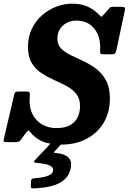

<svg xmlns="http://www.w3.org/2000/svg" viewBox="-61 -788 718 1071"><path d="M259 -572Q259 -538.5 280 -517.2Q301 -496 334.5 -480Q368 -464 405.5 -446.5Q443 -429 476.2 -403.5Q509.5 -378 530.8 -338.8Q552 -299.5 552 -239Q552 -161 517 -103Q482 -45 421.2 -13.2Q360.5 18.5 283 18.5Q212 18.5 171.2 -1.2Q130.5 -21 109 -50Q100 -61.5 96.2 -59.5Q92.5 -57.5 81.5 -44.5L55.5 -8.5Q49.5 -1 43.2 2Q37 5 24 5H-19Q-33 5 -38 2.8Q-43 0.5 -40 -11.5L18 -259Q20.5 -269.5 24.8 -273.5Q29 -277.5 41.5 -277.5H87Q100.5 -277.5 103.2 -273Q106 -268.5 105.5 -257Q99 -196 118.5 -155Q138 -114 173.8 -93.8Q209.5 -73.5 252.5 -73.5Q302.5 -73.5 331.5 -90.8Q360.5 -108 373 -136Q385.5 -164 385.5 -196.5Q385.5 -238.5 364.5 -264.5Q343.5 -290.5 310.5 -308Q277.5 -325.5 240.2 -342Q203 -358.5 170 -380.2Q137 -402 116 -436.5Q95 -471 95 -526Q95 -581.5 116.2 -626.2Q137.5 -671 173.2 -702.5Q209 -734 252.8 -750.8Q296.5 -767.5 341.5 -767.5Q393 -767.5 429.2 -750.5Q465.5 -733.5 490 -707Q500 -695.5 504 -695Q508 -694.5 519 -708.5L545 -738Q550 -744.5 554.5 -747.2Q559 -750 571.5 -750H614.5Q631 -750 634.5 -746Q638 -742 635 -728L587.5 -505.5Q584 -490.5 578 -487.8Q572 -485 555 -485H519.5Q501 -485 498.8 -490Q496.5 -495 497.5 -509.5Q501.5 -583.5 465 -628.2Q428.5 -673 366.5 -673Q319 -673 289 -644.5Q259 -616 259 -572ZM111 248.5 112 220Q114 211.5 118.5 209.2Q123 207 130.5 206.5Q151 205 174 201.2Q197 197.5 214 189.2Q231 181 234.5 166.5Q238 149 224.2 139.8Q210.5 130.5 188.2 126.5Q166 122.5 144 120.5Q129.5 119 128.2 115.8Q127 112.5 133.5 106L235.5 -2.5Q240 -7.5 251 -7.5H281.5Q302 -7.5 293 2.5L248 51.5Q239.5 60 240.2 62.5Q241 65 254 66Q298 69.5 320.2 90.5Q342.5 111.5 333 153.5Q325 188 302.8 209.5Q280.5 231 249.8 242.2Q219 253.5 185.5 257.8Q152 262 123 263Q109.5 263.5 111 248.5Z"/></svg>

Font: Besley* Narrow
Style: Bold Italic
Weight: 700
Width: 4
Italic angle: -13°
Designer: Owen Earl
Foundry: indestructible type*
Version: Version 3.000; ttfautohint (v1.8.3)